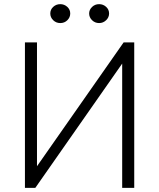

<svg xmlns="http://www.w3.org/2000/svg" viewBox="-20 -904 766 924"><path d="M100 0V-700H158V-104L575 -700H626V0H568V-598L150 0ZM270 -793Q250 -793 236 -806.8Q222 -820.5 222 -839Q222 -858 236.2 -871Q250.5 -884 270 -884Q289.5 -884 303.8 -871Q318 -858 318 -839Q318 -820.5 304.2 -806.8Q290.5 -793 270 -793ZM457 -793Q437 -793 423 -806.8Q409 -820.5 409 -839Q409 -857 423 -870.5Q437 -884 457 -884Q476.5 -884 490.8 -871Q505 -858 505 -839Q505 -820.5 490.8 -806.8Q476.5 -793 457 -793Z"/></svg>

Font: Geologica Thin
Style: Regular
Weight: 100
Designer: Sindre Bremnes, Frode Helland
Foundry: Monokrom Skriftforlag AS
Version: Version 1.010; ttfautohint (v1.8.4.7-5d5b);gftools[0.9.28]